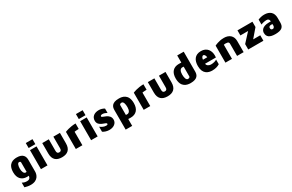

<svg xmlns="http://www.w3.org/2000/svg" viewBox="226 -2430 6636 4366"><g transform="rotate(-30 3544.5 -247.5)"><path d="M302 -506C210 -506 62 -481 62 -251C62 -93 147 -6 283 -6C294 -6 318 -7 331 -8C327 38 308 79 236 79C197 79 160 74 113 47V169C160 184 216 195 270 195C468 195 503 51 503 -20V-331C503 -416 462 -506 302 -506ZM332 -110C319 -107 316 -107 307 -107C261 -107 234 -169 234 -249C234 -325 254 -388 293 -388C331 -388 332 -364 332 -349Z M817 0V-499H645V0ZM819 -556V-687H643V-556Z M1259 -499V-195C1259 -147 1242 -122 1199 -122C1156 -122 1139 -147 1139 -195V-499H967V-225C967 -60 1056 7 1199 7C1342 7 1431 -60 1431 -225V-499Z M1561 -450V0H1733V-354C1752 -357 1785 -362 1846 -363V-507C1683 -503 1578 -457 1561 -450Z M2134 0V-499H1962V0ZM2136 -556V-687H1960V-556Z M2453 -506C2343 -506 2254 -452 2254 -339C2254 -181 2469 -190 2469 -141C2469 -121 2456 -114 2424 -114C2364 -114 2314 -143 2273 -175V-42C2318 -13 2377 7 2442 7C2560 7 2640 -58 2640 -149C2640 -313 2427 -313 2427 -353C2427 -365 2431 -387 2481 -387C2516 -387 2556 -373 2596 -351V-465C2555 -490 2504 -506 2453 -506Z M2999 7C3143 7 3226 -82 3226 -245C3226 -481 3069 -506 2980 -506C2794 -506 2763 -414 2763 -328V185H2934V5C2948 7 2986 7 2999 7ZM2987 -394C3037 -394 3054 -319 3054 -239C3054 -155 3026 -100 2967 -100C2949 -100 2946 -101 2934 -102V-358C2934 -373 2948 -394 2987 -394Z M3343 -450V0H3515V-354C3534 -357 3567 -362 3628 -363V-507C3465 -503 3360 -457 3343 -450Z M4031 -499V-195C4031 -147 4014 -122 3971 -122C3928 -122 3911 -147 3911 -195V-499H3739V-225C3739 -60 3828 7 3971 7C4114 7 4203 -60 4203 -225V-499Z M4556 -505C4412 -505 4329 -416 4329 -253C4329 -17 4486 8 4575 8C4761 8 4792 -84 4792 -170V-690H4621V-503C4607 -505 4569 -505 4556 -505ZM4568 -104C4518 -104 4501 -179 4501 -259C4501 -343 4529 -398 4588 -398C4606 -398 4609 -397 4621 -396V-140C4621 -125 4607 -104 4568 -104Z M5363 -264C5363 -389 5294 -507 5136 -507C4971 -507 4907 -393 4907 -245C4907 -33 5044 7 5144 7C5221 7 5287 -11 5340 -45V-166C5305 -145 5255 -127 5183 -127C5131 -127 5076 -162 5076 -210H5360C5362 -226 5363 -244 5363 -264ZM5080 -313C5082 -354 5102 -398 5136 -398C5171 -398 5190 -345 5192 -313Z M5737 -506C5601 -506 5493 -448 5489 -446V0H5661V-370C5676 -374 5691 -376 5711 -376C5790 -376 5795 -344 5795 -321V0H5967V-294C5967 -427 5878 -506 5737 -506Z M6486 -360V-499H6093V-366H6295L6088 -141V0H6486V-143H6300Z M6796 -506C6740 -506 6684 -492 6632 -471V-341C6684 -362 6734 -372 6784 -372C6814 -372 6851 -357 6851 -296C6823 -298 6830 -297 6806 -297C6602 -297 6583 -186 6583 -147C6583 -44 6651 7 6797 7C6976 7 7026 -53 7026 -171V-289C7026 -430 6941 -506 6796 -506ZM6854 -183C6854 -161 6840 -124 6804 -124C6767 -124 6755 -146 6755 -177C6755 -204 6772 -227 6821 -227C6832 -227 6842 -226 6854 -225Z"/></g></svg>

Font: Maven Pro
Style: Black
Weight: 900
Designer: Joe Prince
Foundry: Joe Prince
Version: Version 1.003